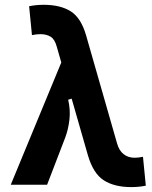

<svg xmlns="http://www.w3.org/2000/svg" viewBox="-20 -762 626 792"><path d="M521.5 9.8Q451.7 9.8 408 -18.3Q364.3 -46.4 342.3 -122.6L213.9 -570.3Q205.6 -600.6 188.5 -610.8Q171.4 -621.1 146.5 -621.1Q131.3 -621.1 111.8 -617.2L100.1 -736.3Q128.9 -742.2 160.2 -742.2Q229 -742.2 271.7 -715.3Q314.5 -688.5 335.4 -615.2L462.9 -170.4Q471.2 -140.6 490 -126Q508.8 -111.3 535.2 -111.3Q550.3 -111.3 569.8 -115.2L581.5 3.9Q552.7 9.8 521.5 9.8ZM24.4 0 236.3 -512.7 327.1 -370.6 261.2 -350.6Q271 -308.6 266.4 -268.3Q261.7 -228 249 -194.3L174.3 0Z"/></svg>

Font: Cascadia Mono
Style: Regular
Weight: 400
Monospace: yes
Designer: Aaron Bell
Foundry: Saja Typeworks
Version: Version 2404.023